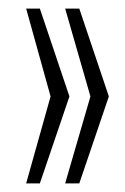

<svg xmlns="http://www.w3.org/2000/svg" viewBox="-20 -530 291 448"><path d="M41 -102 98 -305 41 -510H73L142 -305L73 -102ZM132 -102 191 -305 132 -510H165L234 -305L165 -102Z"/></svg>

Font: Saira Ultra Condensed ExLight
Style: Regular
Weight: 200
Width: 1
Designer: Hector Gatti with collaboration of the Omnibus-Type team
Foundry: Omnibus-Type
Version: Version 1.001; ttfautohint (v1.8)